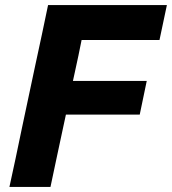

<svg xmlns="http://www.w3.org/2000/svg" viewBox="-20 -733 674 753"><path d="M17 0Q29.5 -57.5 41 -111Q52 -164.5 66.5 -233L117.5 -473Q132.5 -542.5 144.5 -598.5Q156 -654 168.5 -713H634.5L605.5 -576H300Q294 -546 287.5 -514.5Q280.5 -483 273 -447.5L266 -415.5H555.5L528 -283.5H238.5L227.5 -232.5Q213 -165 201.5 -111Q190 -57 178 0Z"/></svg>

Font: Heraclito
Style: Bold Italic
Weight: 700
Italic angle: -12°
Designer: Kostas Bartsokas (font) & Cristiano Sobral (main changes)
Foundry: Kostas Bartsokas (font) & Cristiano Sobral (main changes)
Version: Version 1.00;July 8, 2020;FontCreator 13.0.0.2655 64-bit